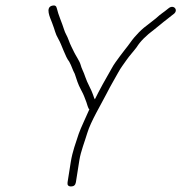

<svg xmlns="http://www.w3.org/2000/svg" viewBox="-20 -698 654 692"><path d="M253.5 -41 266.1 -120.8C271.1 -152.4 285.2 -187 294.7 -218.9C306.6 -259.3 345.5 -323.9 363.6 -359.5C381 -393.8 391.5 -409.9 406.2 -437C415.3 -453.8 425.6 -466.7 435.8 -481.5C445.8 -496.2 461.7 -513.3 472.6 -528C485.2 -548.5 506.4 -569.8 536.3 -592C543.4 -597.3 551.1 -603.5 559.2 -610.5C573.8 -623.1 584.3 -629.6 597.5 -641L606.6 -648C624.2 -662 605.6 -683.3 587.3 -668C567.3 -651.3 560.8 -649.4 542.1 -632C533.7 -625.3 526.1 -619.3 519.2 -614C491.4 -594.2 467.8 -570.5 448.5 -543C437.8 -527.8 423.1 -510.9 412.6 -496C401.6 -480.5 390.5 -467.1 381.1 -449C363.2 -418.5 337.7 -372.3 321.9 -340C320.4 -341.7 318.3 -347 315.5 -356.1C310.2 -373.4 294.2 -399.4 287.4 -420.6C281.6 -439.1 274.3 -449.6 270.1 -465.9C267.3 -476.7 252 -499.6 247.6 -509C241.4 -522.3 233 -537.1 227.6 -553C221.7 -570.2 215.1 -576.9 210.4 -593C205 -611.5 189.7 -645.6 184.8 -668C183.2 -676.9 177.5 -680 167.7 -677.5C142.9 -671 159.9 -635.8 167.5 -616.3C179.2 -586.6 178.3 -578.1 190.3 -557.7C202.9 -536.2 215.5 -492.5 229.4 -476C239 -458.7 240.7 -448 249.4 -432C256.5 -411.2 260.4 -395.5 272.4 -373.6C283.8 -352.8 284.2 -347 291.3 -330C293.7 -324.2 297.2 -306.7 302.1 -304C296.9 -291.1 268.9 -232.2 263.7 -215.7C253.3 -183.2 241.2 -153 234.9 -113L223.5 -41C221.9 -31 226.1 -26 236.1 -26C246.1 -26 251.9 -31 253.5 -41Z"/></svg>

Font: MewTooHand
Style: Ita
Weight: 400
Designer: Mew Too, Robert Jablonski
Version: Version 0.77